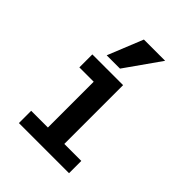

<svg xmlns="http://www.w3.org/2000/svg" viewBox="-226 -929 1051 1051"><g transform="rotate(45 300.0 -403.5)"><path d="M124.5 -550H362.5V-95H494V0H106V-95H235.5V-168V-449.5H124.5ZM183.5 -602 266.5 -807H431L286.5 -602Z"/></g></svg>

Font: JuliaMono ExtraBold
Style: Regular
Weight: 800
Monospace: yes
Designer: cormullion
Foundry: corm
Version: Version 0.055; ttfautohint (v1.8.4)